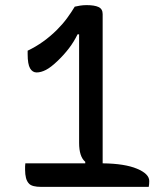

<svg xmlns="http://www.w3.org/2000/svg" viewBox="-20 -730 640 750"><path d="M79 -92H313V-98Q289 -118 289 -172V-596H283Q269 -567 249.5 -541.5Q230 -516 206 -493Q179 -467 159.5 -457Q140 -447 123 -447Q107 -447 97.5 -463Q88 -479 88 -519V-532Q151 -562 203 -614Q226 -637 243 -660.5Q260 -684 272 -704Q280 -706 292.5 -708Q305 -710 318 -710Q349 -710 365 -702.5Q381 -695 381 -675V-92Q467 -91 515 -71Q563 -51 563 -23Q563 -17 562.5 -11Q562 -5 561 0H141Q106 0 94 -12Q85 -21 81.5 -35Q78 -49 78 -66Q78 -74 78 -80Q78 -86 79 -92Z"/></svg>

Font: Recursive Sn Csl St
Style: Regular
Weight: 400
Version: Version 1.079;hotconv 1.0.112;makeotfexe 2.5.65598; ttfautoh